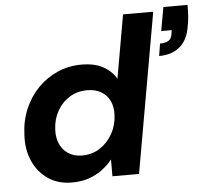

<svg xmlns="http://www.w3.org/2000/svg" viewBox="-53 -788 922 856"><g transform="rotate(-5 408.5 -360.0)"><path d="M236 12Q173 12 128.5 -18.5Q84 -49 61 -101Q38 -153 42 -218Q44 -280 66.5 -333Q89 -386 127 -425Q165 -464 215 -486Q265 -508 322 -508Q383 -508 421 -486Q459 -464 477 -431L527 -715H662L536 0H417V-74H416Q397 -50 370.5 -30.5Q344 -11 311 0.5Q278 12 236 12ZM291 -104Q335 -104 370 -126.5Q405 -149 426.5 -187Q448 -225 450 -271Q452 -307 439 -334.5Q426 -362 400 -377Q374 -392 338 -392Q294 -392 259.5 -371Q225 -350 204 -313Q183 -276 181 -230Q179 -194 191.5 -165.5Q204 -137 229.5 -120.5Q255 -104 291 -104ZM671 -516 680 -571Q705 -571 718 -579.5Q731 -588 734 -607L737 -626H690L709 -732H817Q817 -703 815.5 -680.5Q814 -658 809 -634Q800 -577 764.5 -546.5Q729 -516 671 -516Z"/></g></svg>

Font: DM Sans 28pt
Style: Bold Italic
Weight: 700
Italic angle: -10°
Version: Version 4.004;gftools[0.9.30]